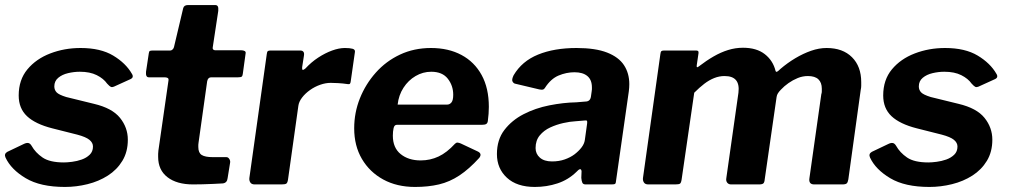

<svg xmlns="http://www.w3.org/2000/svg" viewBox="-20 -730 3992 760"><path d="M237 10Q140 10 82 -24.5Q24 -59 2 -106Q-5 -121 9 -129L74 -160Q84 -165 91.5 -164Q99 -163 105 -153Q120 -126 148.5 -106.5Q177 -87 233 -87Q246 -87 265.5 -89.5Q285 -92 303.5 -98.5Q322 -105 335 -117.5Q348 -130 348 -150Q348 -165 334 -176.5Q320 -188 286 -197L187 -222Q120 -239 87 -270Q54 -301 54 -352Q54 -414 88.5 -455.5Q123 -497 179 -518.5Q235 -540 299 -540Q378 -540 428 -510Q478 -480 502 -438Q506 -433 505.5 -427Q505 -421 497 -417L431 -387Q424 -384 419 -386Q414 -388 404 -399Q390 -419 363 -432.5Q336 -446 296 -446Q273 -446 249.5 -440.5Q226 -435 210.5 -422Q195 -409 195 -388Q195 -374 204 -364.5Q213 -355 242 -346L352 -319Q424 -302 455 -263.5Q486 -225 486 -177Q486 -129 464.5 -93.5Q443 -58 407 -35Q371 -12 326.5 -1Q282 10 237 10Z M744 0Q680 0 643 -28.5Q606 -57 606 -109Q606 -115 606 -121Q606 -127 607 -134L647 -412Q648 -419 643.5 -421.5Q639 -424 631 -424H569Q556 -424 558 -446L569 -519Q570 -527 573.5 -528.5Q577 -530 585 -530H654Q659 -530 663.5 -534.5Q668 -539 669 -545L705 -697Q708 -710 724 -710H832Q839 -710 842 -705Q845 -700 844 -687L822 -542Q821 -537 824 -534Q827 -531 832 -531H935Q943 -531 948.5 -528Q954 -525 952 -517L941 -437Q940 -429 936.5 -426.5Q933 -424 922 -424H816Q803 -424 800 -408L766 -166Q765 -161 765 -157Q765 -153 765 -148Q765 -125 778.5 -116.5Q792 -108 822 -108H876Q883 -108 887.5 -101Q892 -94 891 -87L881 -25Q879 -6 862 -4Q845 -3 823.5 -2Q802 -1 781 -0.5Q760 0 744 0Z M988 0Q976 0 971 -7.5Q966 -15 967 -25L1036 -516Q1037 -525 1040 -527.5Q1043 -530 1050 -530H1169Q1177 -530 1181 -525Q1185 -520 1183 -509L1176 -464Q1175 -454 1178.5 -453.5Q1182 -453 1189 -459Q1212 -484 1239.5 -502Q1267 -520 1294.5 -530Q1322 -540 1345 -540Q1365 -540 1375.5 -537Q1386 -534 1385 -525L1369 -413Q1368 -402 1365.5 -399Q1363 -396 1357 -397Q1337 -400 1318.5 -401Q1300 -402 1289 -402Q1269 -402 1247.5 -394.5Q1226 -387 1207 -373.5Q1188 -360 1175.5 -343.5Q1163 -327 1161 -311L1120 -19Q1118 -6 1113 -3Q1108 0 1094 0H988Z M1623 10Q1551 10 1497 -19.5Q1443 -49 1412.5 -101Q1382 -153 1382 -222Q1382 -284 1404.5 -340.5Q1427 -397 1467.5 -442.5Q1508 -488 1563.5 -514Q1619 -540 1686 -540Q1755 -540 1806.5 -512.5Q1858 -485 1886.5 -433Q1915 -381 1915 -307Q1915 -294 1914 -280Q1913 -266 1911 -251Q1910 -243 1905 -239.5Q1900 -236 1888 -236H1551Q1541 -236 1538 -223Q1535 -210 1535 -193Q1535 -145 1566 -120Q1597 -95 1645 -95Q1683 -95 1716 -110.5Q1749 -126 1781 -161Q1786 -166 1791.5 -165.5Q1797 -165 1804 -162L1870 -131Q1890 -122 1877 -105Q1837 -61 1798.5 -35.5Q1760 -10 1717.5 0Q1675 10 1623 10ZM1750 -316Q1760 -316 1767 -324.5Q1774 -333 1774 -355Q1774 -391 1752.5 -418.5Q1731 -446 1687 -446Q1654 -446 1625 -429Q1596 -412 1577 -382.5Q1558 -353 1554 -316Z M2261 -49Q2229 -18 2186.5 -4Q2144 10 2097 10Q2026 10 1986.5 -26.5Q1947 -63 1947 -120Q1947 -177 1976.5 -215.5Q2006 -254 2052.5 -278Q2099 -302 2154.5 -313Q2210 -324 2261 -325L2297 -328Q2316 -328 2319 -347L2322 -368Q2323 -372 2323 -376.5Q2323 -381 2323 -384Q2323 -414 2305 -429Q2287 -444 2254 -444Q2222 -444 2191 -431Q2160 -418 2137 -382Q2134 -377 2129.5 -375.5Q2125 -374 2115 -376L2018 -399Q2012 -401 2008.5 -408Q2005 -415 2013 -432Q2046 -488 2110 -514Q2174 -540 2262 -540Q2337 -540 2383 -522Q2429 -504 2450 -472Q2471 -440 2471 -397Q2471 -390 2470.5 -383Q2470 -376 2469 -368L2419 -18Q2418 -5 2415 -2.5Q2412 0 2401 0H2298Q2288 0 2285 -7Q2282 -14 2281 -26L2282 -52Q2280 -70 2261 -49ZM2304 -241Q2305 -249 2303.5 -251.5Q2302 -254 2294 -253L2258 -250Q2237 -249 2210 -243Q2183 -237 2158 -225.5Q2133 -214 2116.5 -194Q2100 -174 2100 -144Q2100 -121 2117 -106Q2134 -91 2165 -91Q2193 -91 2215.5 -99Q2238 -107 2254 -119Q2271 -132 2282 -146.5Q2293 -161 2295 -176Z M2546 0Q2534 0 2529 -7.5Q2524 -15 2525 -25L2594 -516Q2595 -525 2598 -527.5Q2601 -530 2608 -530H2735Q2743 -530 2744.5 -526Q2746 -522 2744 -513L2738 -472Q2736 -459 2746 -467Q2776 -490 2804.5 -506.5Q2833 -523 2862 -532Q2891 -541 2921 -541Q2975 -541 3007.5 -515.5Q3040 -490 3050 -449Q3052 -444 3056.5 -446.5Q3061 -449 3069 -457Q3097 -481 3128 -499.5Q3159 -518 3190.5 -529Q3222 -540 3252 -540Q3316 -540 3352.5 -503.5Q3389 -467 3389 -405Q3389 -398 3389 -390.5Q3389 -383 3387 -374L3338 -20Q3336 -8 3331.5 -4Q3327 0 3314 0H3203Q3180 0 3184 -25L3231 -357Q3233 -362 3233 -368Q3233 -374 3233 -379Q3233 -403 3219.5 -416Q3206 -429 3178 -429Q3157 -429 3137.5 -421Q3118 -413 3101 -401Q3084 -389 3071 -375Q3064 -368 3059.5 -361Q3055 -354 3054 -346L3007 -20Q3006 -8 3001.5 -4Q2997 0 2984 0H2874Q2864 0 2858.5 -7Q2853 -14 2855 -25L2903 -363Q2907 -396 2893.5 -412.5Q2880 -429 2848 -429Q2827 -429 2807 -421Q2787 -413 2768 -398.5Q2749 -384 2728 -363L2678 -19Q2676 -6 2671.5 -3Q2667 0 2652 0H2546Z M3659 10Q3562 10 3504 -24.5Q3446 -59 3424 -106Q3417 -121 3431 -129L3496 -160Q3506 -165 3513.5 -164Q3521 -163 3527 -153Q3542 -126 3570.5 -106.5Q3599 -87 3655 -87Q3668 -87 3687.5 -89.5Q3707 -92 3725.5 -98.5Q3744 -105 3757 -117.5Q3770 -130 3770 -150Q3770 -165 3756 -176.5Q3742 -188 3708 -197L3609 -222Q3542 -239 3509 -270Q3476 -301 3476 -352Q3476 -414 3510.5 -455.5Q3545 -497 3601 -518.5Q3657 -540 3721 -540Q3800 -540 3850 -510Q3900 -480 3924 -438Q3928 -433 3927.5 -427Q3927 -421 3919 -417L3853 -387Q3846 -384 3841 -386Q3836 -388 3826 -399Q3812 -419 3785 -432.5Q3758 -446 3718 -446Q3695 -446 3671.5 -440.5Q3648 -435 3632.5 -422Q3617 -409 3617 -388Q3617 -374 3626 -364.5Q3635 -355 3664 -346L3774 -319Q3846 -302 3877 -263.5Q3908 -225 3908 -177Q3908 -129 3886.5 -93.5Q3865 -58 3829 -35Q3793 -12 3748.5 -1Q3704 10 3659 10Z"/></svg>

Font: Libre Franklin Thin
Style: Bold Italic
Weight: 700
Italic angle: -8°
Version: Version 3.000